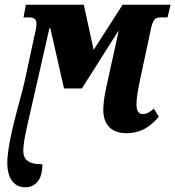

<svg xmlns="http://www.w3.org/2000/svg" viewBox="-20 -556 745 816"><path d="M88 240C130 240 161 208 160 142C97 143 79 118 79 86C79 46 94 -14 106 -67L190 -436H194L252 -180H328L482 -423H484L431 -182C421 -136 419 -105 419 -88C419 -33 448 10 516 10C587 10 626 -26 655 -60L634 -94C615 -79 604 -71 585 -71C570 -71 560 -86 560 -111C560 -138 566 -172 574 -211L622 -436C632 -483 647 -482 670 -482H692L705 -536H501L378 -344L336 -536H90L80 -482H101C124 -482 135 -476 135 -455C135 -436 129 -416 125 -398L84 -207C67 -133 11 44 11 137C11 193 33 240 88 240Z"/></svg>

Font: Noto Serif Condensed Extra
Style: Italic
Weight: 800
Width: 3
Italic angle: -12°
Designer: Monotype Design Team
Foundry: Monotype Imaging Inc.
Version: Version 1.901